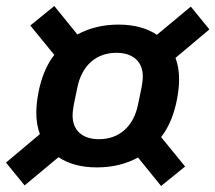

<svg xmlns="http://www.w3.org/2000/svg" viewBox="-33 -669 718 640"><path d="M290 -111C341 -111 387 -122 427 -144L504 -49L584 -114L504 -212C531 -246 548 -291 557 -338C561 -359 564 -382 564 -405C564 -431 560 -455 552 -476L665 -571L603 -647L490 -553C457 -575 415 -587 362 -587C311 -587 265 -576 225 -554L148 -649L68 -584L148 -486C121 -452 104 -407 95 -360C91 -339 88 -316 88 -293C88 -267 92 -243 100 -222L-13 -127L49 -51L162 -145C195 -123 237 -111 290 -111ZM297 -205C242 -205 209 -234 209 -284C209 -296 211 -308 213 -320L225 -378C240 -451 288 -493 355 -493C410 -493 443 -464 443 -414C443 -402 441 -390 439 -378L427 -320C412 -247 364 -205 297 -205Z"/></svg>

Font: Braiins Sans SemiBold
Style: Italic
Weight: 600
Italic angle: -11.31°
Designer: Mike Abbink, Paul van der Laan, Pieter van Rosmalen, Jiri Chlebus, Lubos Buracinsky
Foundry: Bold Monday, Sudetype
Version: Version 1.000;hotconv 1.0.109;makeotfexe 2.5.65596